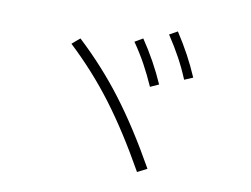

<svg xmlns="http://www.w3.org/2000/svg" viewBox="-70 -815 1079 827"><g transform="rotate(10 469.0 -401.5)"><path d="M202.1 -583 236.3 -612.3Q345.7 -510.7 435.3 -392.8Q524.9 -274.9 618.2 -109.4L576.2 -87.9Q484.9 -250 397.5 -366Q310.1 -481.9 202.1 -583ZM467.8 -638.7 502.9 -659.2Q562 -572.3 604.5 -475.6L567.4 -459Q544.9 -509.8 521.5 -552.5Q498 -595.2 467.8 -638.7ZM609.4 -695.3 644.5 -714.8Q675.3 -667.5 699.2 -623.3Q723.1 -579.1 744.1 -530.3L707 -514.6Q687.5 -562 663.8 -605.5Q640.1 -648.9 609.4 -695.3Z"/></g></svg>

Font: Pretendard ExtraLight
Style: Regular
Weight: 200
Designer: Base glyphs from Inter by Rasmus Andersson; Hangeul glyphs from Noto Sans CJK(Source Han Sans) by Jang Soo-young and Kan
Foundry: Kil Hyung-jin
Version: Version 1.309